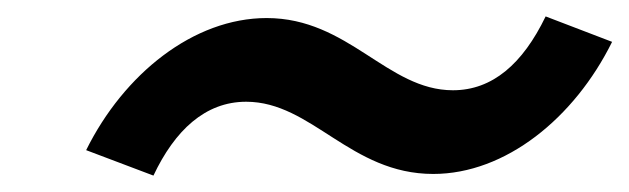

<svg xmlns="http://www.w3.org/2000/svg" viewBox="-20 -435 766 234"><path d="M85 -252 167 -221C193 -276 230 -311 280 -311C360 -311 407 -223 508 -223C596 -223 680 -291 726 -384L645 -415C617 -357 580 -325 532 -325C452 -325 405 -413 305 -413C216 -413 131 -345 85 -252Z"/></svg>

Font: LT Wave Medium
Style: Italic
Weight: 500
Designer: Daniel Lyons
Version: Version 2.5 (Glyphs App)